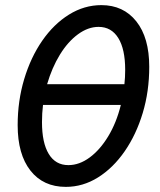

<svg xmlns="http://www.w3.org/2000/svg" viewBox="-20 -720 625 750"><path d="M49 -231Q49 -326 74.5 -411Q100 -496 145 -561Q190 -626 249.5 -663Q309 -700 376 -700Q462 -700 512.5 -636.5Q563 -573 563 -459Q563 -363 537.5 -278.5Q512 -194 467 -129Q422 -64 363 -27Q304 10 237 10Q149 10 99 -53.5Q49 -117 49 -231ZM164 -391H466Q469 -418 469 -447Q469 -528 442 -571.5Q415 -615 365 -615Q324 -615 284.5 -586Q245 -557 214 -506.5Q183 -456 164 -391ZM144 -243Q144 -162 170.5 -118.5Q197 -75 247 -75Q290 -75 330.5 -105Q371 -135 403 -188Q435 -241 452 -310H148Q146 -294 145 -277Q144 -260 144 -243Z"/></svg>

Font: Radio Canada Condensed
Style: Italic
Weight: 400
Width: 3
Italic angle: -12°
Designer: Charles Daoud, Etienne Aubert Bonn, Alexandre Saumier Demers, Jacques Le Bailly
Foundry: Radio-Canada
Version: Version 2.104; ttfautohint (v1.8.4.7-5d5b);gftools[0.9.28.de